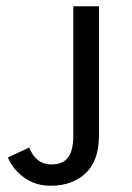

<svg xmlns="http://www.w3.org/2000/svg" viewBox="-20 -580 421 613"><path d="M73 -109Q95 -55 143 -55Q181 -55 197.5 -77.5Q214 -100 214 -146V-560H296V-148Q296 -67 253.5 -27Q211 13 142 13Q94 13 58.5 -12Q23 -37 5 -77Z"/></svg>

Font: Carrois Gothic SC
Style: Regular
Weight: 400
Designer: Ralph du Carrois
Foundry: Ralph du Carrois
Version: Version 1.001